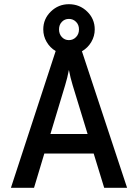

<svg xmlns="http://www.w3.org/2000/svg" viewBox="-20 -894 656 914"><path d="M426 -163H191L142 0H32L245 -651Q218 -667 202 -694.5Q186 -722 186 -754Q186 -804 222 -839Q258 -874 308 -874Q359 -874 395 -839Q431 -804 431 -754Q431 -722 414.5 -694Q398 -666 370 -650L585 0H476ZM261 -754Q261 -732 274.5 -717.5Q288 -703 308 -703Q328 -703 342 -717.5Q356 -732 356 -754Q356 -776 342 -790Q328 -804 308 -804Q288 -804 274.5 -790Q261 -776 261 -754ZM397 -256 326 -488Q315 -524 308 -561Q301 -524 290 -488L220 -256Z"/></svg>

Font: Overpass Mono Light
Style: Bold
Weight: 600
Monospace: yes
Designer: Delve Withrington, Dave Bailey
Foundry: Delve Fonts
Version: Version 1.000;DELV;Overpass